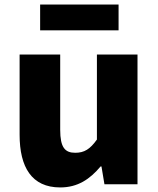

<svg xmlns="http://www.w3.org/2000/svg" viewBox="-20 -808 694 842"><path d="M244 14C321 14 374 -22 421 -78H425L438 0H583V-569H405V-196C375 -154 350 -138 310 -138C265 -138 244 -161 244 -239V-569H66V-217C66 -75 119 14 244 14ZM156 -675H500V-788H156Z"/></svg>

Font: Noto Sans CJK TC Black
Style: Regular
Weight: 900
Designer: Ryoko NISHIZUKA 西塚涼子 (kana, bopomofo & ideographs); Paul D. Hunt (Latin, Greek & Cyrillic); Sandoll Communications 산돌커뮤니
Foundry: Adobe
Version: Version 2.004;hotconv 1.0.118;makeotfexe 2.5.65603